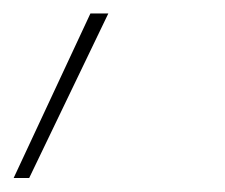

<svg xmlns="http://www.w3.org/2000/svg" viewBox="-252 -885 331 283"><path d="M-92.3 -865.2 -209 -622.6H-231.9L-118.7 -865.2Z"/></svg>

Font: Mardoto Thin
Style: Regular
Weight: 250
Designer: Christian Robertson, Vahan Hovhannisyan
Foundry: Google
Version: Version 1.000